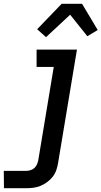

<svg xmlns="http://www.w3.org/2000/svg" viewBox="-52 -783 538 1018"><path d="M-31 215 -32 123H86Q97 123 109 119.5Q121 116 130 108Q139 100 144 88.5Q149 77 151 66L233 -428H142V-520H356L256 81Q253 100 246.5 119Q240 138 227.5 154Q215 170 198 182.5Q181 195 162.5 202.5Q144 210 124.5 212.5Q105 215 86 215ZM192 -586 145 -628 275 -763H383L466 -624L411 -591L320 -705Z"/></svg>

Font: Iosevka Etoile Semibold
Style: Italic
Weight: 600
Italic angle: -9°
Designer: Belleve Invis
Foundry: Belleve Invis
Version: Version 22.1.2; ttfautohint (v1.8.4)